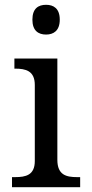

<svg xmlns="http://www.w3.org/2000/svg" viewBox="-20 -780 384 800"><path d="M172 -636C203 -636 229 -652 229 -698C229 -745 203 -760 172 -760C140 -760 115 -745 115 -698C115 -652 140 -636 172 -636ZM30 0H314V-42H301C256 -42 219 -51 219 -114V-536H40V-494H43C87 -494 125 -485 125 -426V-109C125 -50 87 -42 43 -42H30Z"/></svg>

Font: Noto Serif
Style: Regular
Weight: 400
Designer: Monotype Design Team
Foundry: Monotype Imaging Inc.
Version: Version 2.015